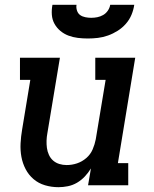

<svg xmlns="http://www.w3.org/2000/svg" viewBox="-20 -770 640 798"><path d="M223 8Q194 8 167 0Q140 -8 119.5 -25.5Q99 -43 86.5 -67Q74 -91 69 -118Q64 -145 65.5 -174Q67 -203 72 -232L106 -438H63V-530H229L177 -217Q174 -201 173.5 -185.5Q173 -170 175 -155Q177 -140 183.5 -126Q190 -112 201 -102.5Q212 -93 226.5 -88.5Q241 -84 257 -84Q279 -84 300 -91Q321 -98 338.5 -113Q356 -128 365 -149Q374 -170 378 -191L419 -438H376V-530H542L470 -92H513V0H346L358 -70Q347 -52 332.5 -36.5Q318 -21 300 -10.5Q282 0 262 4Q242 8 223 8ZM345 -610Q324 -610 303.5 -612.5Q283 -615 264.5 -622Q246 -629 231 -641.5Q216 -654 206.5 -671Q197 -688 195.5 -708.5Q194 -729 198 -750H298Q296 -738 300 -726Q304 -714 313 -707.5Q322 -701 334.5 -698.5Q347 -696 359 -696Q372 -696 384.5 -698.5Q397 -701 408.5 -707.5Q420 -714 428 -725.5Q436 -737 438 -750H538Q535 -729 526.5 -708.5Q518 -688 503 -671Q488 -654 469 -642Q450 -630 429 -622.5Q408 -615 387 -612.5Q366 -610 345 -610Z"/></svg>

Font: Iosevka Slab SmBdExObl
Style: Regular
Weight: 600
Width: 7
Italic angle: -9°
Monospace: yes
Designer: Belleve Invis
Foundry: Belleve Invis
Version: Version 11.1.0; ttfautohint (v1.8.3)